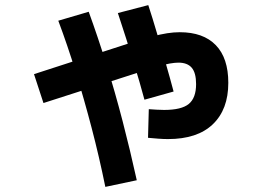

<svg xmlns="http://www.w3.org/2000/svg" viewBox="-20 -661 1040 751"><path d="M637 -117Q620 -117 600 -118.5Q580 -120 559 -122L562 -234Q576 -233 592 -232Q608 -231 622 -231Q690 -231 718.5 -254.5Q747 -278 747 -332Q747 -376 730 -396Q713 -416 678 -416Q664 -416 644 -412.5Q624 -409 594 -400.5Q564 -392 520 -377L150 -258L113 -371L483 -491Q536 -508 572 -517.5Q608 -527 634 -531Q660 -535 683 -535Q775 -535 824 -484.5Q873 -434 873 -337Q873 -233 812.5 -175Q752 -117 637 -117ZM392 70Q368 -48 338.5 -160.5Q309 -273 276.5 -378.5Q244 -484 208 -580L327 -615Q363 -516 396.5 -408.5Q430 -301 459.5 -187.5Q489 -74 515 44ZM545 -271Q528 -335 501.5 -421Q475 -507 441 -610L560 -641Q577 -589 594 -531Q611 -473 628 -414.5Q645 -356 659 -303Z"/></svg>

Font: M PLUS 2
Style: Bold
Weight: 700
Designer: Coji Morishita
Foundry: UNDERFOREST DESIGN
Version: Version 1.001